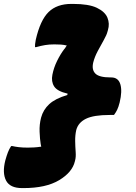

<svg xmlns="http://www.w3.org/2000/svg" viewBox="-74 -790 694 982"><path d="M194 -408Q201 -444 218 -478.5Q235 -513 254 -538Q259 -543 261.5 -548Q264 -553 268 -557Q253 -561 237 -562Q221 -563 204 -563Q178 -563 157 -559.5Q136 -556 111 -549H105Q104 -561 109 -587Q132 -687 174.5 -728.5Q217 -770 291 -770H299Q380 -770 421.5 -750Q463 -730 475.5 -699.5Q488 -669 478 -636L476 -629Q472 -612 457 -585.5Q442 -559 426 -529Q410 -499 403 -471Q394 -434 413.5 -414Q433 -394 491 -394H495Q531 -394 541.5 -359Q552 -324 538 -266Q532 -242 525 -228Q518 -214 509 -202H487Q405 -202 365.5 -182.5Q326 -163 316 -125Q310 -98 310.5 -68.5Q311 -39 313 -13Q315 13 310 31L309 35Q296 91 228.5 131.5Q161 172 46 172H39Q-23 172 -43 133.5Q-63 95 -47 31Q-40 6 -33.5 -11Q-27 -28 -17 -43H-11Q1 -40 21 -37.5Q41 -35 68 -35Q83 -35 100.5 -36Q118 -37 137 -40Q136 -43 135.5 -46.5Q135 -50 134 -54Q130 -79 128.5 -116Q127 -153 136 -188Q147 -229 178 -257.5Q209 -286 270 -304L272 -311Q219 -323 203 -348Q187 -373 194 -408Z"/></svg>

Font: Recursive Mn Csl St XBk
Style: Italic
Weight: 1000
Italic angle: -15°
Monospace: yes
Version: Version 1.079;hotconv 1.0.112;makeotfexe 2.5.65598; ttfautoh